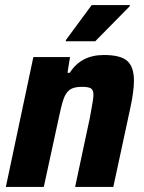

<svg xmlns="http://www.w3.org/2000/svg" viewBox="-20 -734 567 754"><path d="M111 -510H255L245 -448H254Q298 -518 388 -518Q454 -518 480 -494.5Q506 -471 506 -417Q506 -376 492 -311L425 0H275L333 -272Q347 -346 347 -360Q347 -381 337 -387Q327 -393 301 -393Q270 -393 254 -381.5Q238 -370 229 -343.5Q220 -317 208 -258L152 0H3ZM238 -572 239 -577 340 -714H490L489 -709L354 -572Z"/></svg>

Font: Saira Semi Condensed
Style: Bold Italic
Weight: 700
Width: 4
Italic angle: -12°
Designer: Hector Gatti with collaboration of the Omnibus-Type team
Foundry: Omnibus-Type
Version: Version 1.001; ttfautohint (v1.8)